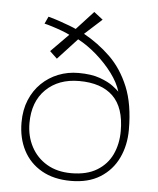

<svg xmlns="http://www.w3.org/2000/svg" viewBox="-50 -716 636 771"><g transform="rotate(5 267.5 -330.0)"><path d="M46.5 -205Q46.5 -255.5 63.2 -295.8Q80 -336 109.2 -364.2Q138.5 -392.5 176.5 -407.5Q214.5 -422.5 257.5 -422.5Q309.5 -422.5 344 -410Q378.5 -397.5 397.8 -382.8Q417 -368 423 -361.5Q412.5 -397 385 -434Q357.5 -471 320.5 -503.5Q283.5 -536 244 -557L165.5 -472L136 -500L207 -572Q195.5 -578 175.5 -585.5Q155.5 -593 135.5 -599.2Q115.5 -605.5 104 -608L117.5 -637Q137.5 -632 160.8 -624Q184 -616 203.2 -608.8Q222.5 -601.5 230.5 -597.5L299 -672L335 -644L265.5 -581Q324.5 -548.5 372.8 -501.8Q421 -455 449.8 -385.2Q478.5 -315.5 478.5 -213Q478.5 -150 454.2 -99Q430 -48 382.2 -18Q334.5 12 264 12Q195 12 146.2 -15.8Q97.5 -43.5 72 -92.5Q46.5 -141.5 46.5 -205ZM78.5 -205Q78.5 -152 101 -109.8Q123.5 -67.5 164.8 -43.2Q206 -19 263 -19Q325.5 -19 366.2 -43.8Q407 -68.5 426.8 -110.5Q446.5 -152.5 446.5 -205Q446.5 -299.5 399.5 -345Q352.5 -390.5 263 -390.5Q180 -390.5 129.2 -341Q78.5 -291.5 78.5 -205Z"/></g></svg>

Font: League Spartan Thin Thin
Style: Regular
Weight: 250
Version: Version 2.002